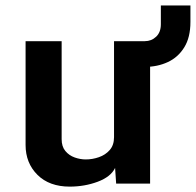

<svg xmlns="http://www.w3.org/2000/svg" viewBox="-20 -676 721 707"><path d="M236.8 11.2Q161.6 11.2 117.9 -32.2Q74.2 -75.7 74.2 -142.1V-524.4H207V-163.6Q207 -136.2 220.7 -119.9Q234.4 -103.5 254.9 -96.2Q275.4 -88.9 295.9 -88.9Q320.3 -88.9 344.2 -97.2Q368.2 -105.5 384 -123.5Q399.9 -141.6 399.9 -170.9V-524.4H532.7V0H407.7L403.8 -57.6Q388.2 -24.9 339.8 -6.8Q291.5 11.2 236.8 11.2ZM483.9 -524.4H513.2Q537.6 -524.4 554.9 -540.8Q572.3 -557.1 572.3 -586.9V-655.8H681.2V-595.2Q681.2 -538.1 658.4 -501.5Q635.7 -464.8 597.7 -447.3Q559.6 -429.7 513.2 -429.7H483.9Z"/></svg>

Font: Monda
Style: Bold
Weight: 700
Designer: Vernon Adams
Foundry: Vernon Adams
Version: Version 2.100; ttfautohint (v1.8.3)